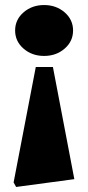

<svg xmlns="http://www.w3.org/2000/svg" viewBox="-20 -536 349 762"><path d="M190 -270 275 175 44 206 34 188 122 -270ZM155 -516Q203 -516 236.5 -487Q270 -458 270 -415Q270 -372 236.5 -343Q203 -314 155 -314Q107 -314 73.5 -343Q40 -372 40 -415Q40 -458 73.5 -487Q107 -516 155 -516Z"/></svg>

Font: Platypi ExtraBold
Style: Regular
Weight: 800
Designer: David Sargent
Foundry: Bolt Cutter Type
Version: Version 1.200; ttfautohint (v1.8.4.7-5d5b)